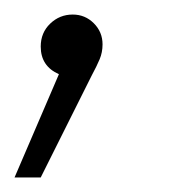

<svg xmlns="http://www.w3.org/2000/svg" viewBox="-43 -101 263 264"><path d="M-23 143 38 1Q13 -10 13 -37Q13 -56 26 -68.5Q39 -81 57 -81Q74 -81 86 -69Q98 -57 98 -40Q98 -29 94 -19.5Q90 -10 83 3L13 143Z"/></svg>

Font: Montserrat Light
Style: Italic
Weight: 300
Italic angle: -11.3°
Designer: Julieta Ulanovsky
Foundry: Julieta Ulanovsky
Version: Version 9.000; ttfautohint (v1.8.4.7-5d5b)